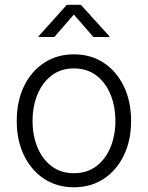

<svg xmlns="http://www.w3.org/2000/svg" viewBox="-20 -775 621 806"><path d="M290 11.2Q219.7 11.2 165.5 -24.2Q111.3 -59.6 80.8 -122.6Q50.3 -185.5 50.3 -267.1Q50.3 -350.1 80.8 -413.1Q111.3 -476.1 165.5 -511.5Q219.7 -546.9 290 -546.9Q361.3 -546.9 415.3 -511.5Q469.2 -476.1 499.8 -412.8Q530.3 -349.6 530.3 -267.1Q530.3 -185.5 499.8 -122.6Q469.2 -59.6 415.3 -24.2Q361.3 11.2 290 11.2ZM290 -47.9Q345.7 -47.9 384.5 -77.4Q423.3 -106.9 443.8 -156.7Q464.4 -206.5 464.4 -267.1Q464.4 -328.6 443.8 -378.7Q423.3 -428.7 384.3 -458.3Q345.2 -487.8 290 -487.8Q235.4 -487.8 196.5 -458Q157.7 -428.2 137.2 -378.4Q116.7 -328.6 116.7 -267.1Q116.7 -206.1 137.2 -156.5Q157.7 -106.9 196.5 -77.4Q235.4 -47.9 290 -47.9ZM208 -619.6H142.1V-623L260.7 -754.9H319.3L439 -623V-619.6H372.1L290 -713.9Z"/></svg>

Font: Inter 18pt Light
Style: Regular
Weight: 300
Designer: Rasmus Andersson
Foundry: rsms
Version: Version 4.001;git-66647c0bb